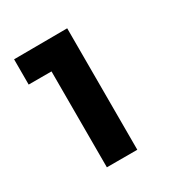

<svg xmlns="http://www.w3.org/2000/svg" viewBox="-116 -828 573 612"><g transform="rotate(-30 170.5 -521.5)"><path d="M104 -298V-651H20V-744L216 -745V-298Z"/></g></svg>

Font: Plus Jakarta Display
Style: Bold
Weight: 700
Designer: Gumpita Rahayu
Foundry: Tokotype Studio
Version: Version 1.000;hotconv 1.0.109;makeotfexe 2.5.65596